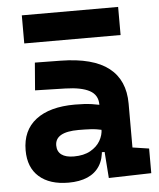

<svg xmlns="http://www.w3.org/2000/svg" viewBox="-53 -778 692 834"><g transform="rotate(-5 293.0 -361.0)"><path d="M388.2 4.9 377 -148.4 375 -215.8V-316.9Q375 -358.4 339.6 -377.7Q304.2 -397 234.4 -398.9L102.1 -402.3L111.8 -522.5L224.6 -521Q365.2 -519 433.6 -465.6Q502 -412.1 502 -309.6V-118.2L573.7 -107.4V0ZM212.9 9.8Q130.4 9.8 84.5 -30.8Q38.6 -71.3 38.6 -146Q38.6 -232.9 98.6 -279.3Q158.7 -325.7 269 -325.7Q311.5 -325.7 342.5 -321.3Q373.5 -316.9 405.3 -307.6L383.8 -204.6Q352.5 -211.9 327.6 -213.1Q302.7 -214.4 275.4 -214.4Q172.9 -214.4 172.9 -155.8Q172.9 -129.4 191.4 -115.5Q210 -101.6 245.6 -101.6Q288.6 -101.6 317.4 -117.7Q346.2 -133.8 360.6 -158.7Q375 -183.6 375 -210V-242.2L393.6 -109.4H352.1L369.1 -125Q367.7 -80.1 348.6 -50Q329.6 -20 295.2 -5.1Q260.7 9.8 212.9 9.8ZM73.2 -609.4V-731.9H493.2V-609.4Z"/></g></svg>

Font: Cascadia Code
Style: Regular
Weight: 400
Monospace: yes
Designer: Aaron Bell
Foundry: Saja Typeworks
Version: Version 2106.017